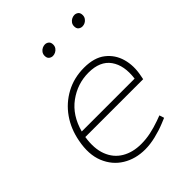

<svg xmlns="http://www.w3.org/2000/svg" viewBox="-203 -831 953 953"><g transform="rotate(-45 273.5 -354.5)"><path d="M259 6Q192 6 140.5 -25.5Q89 -57 65 -116Q41 -175 57 -257Q70 -327 107.5 -380.5Q145 -434 202.5 -465Q260 -496 331 -496Q402 -496 443.5 -463.5Q485 -431 499.5 -379.5Q514 -328 502 -269L498 -248H92Q81 -177 100 -127.5Q119 -78 162 -52.5Q205 -27 264 -27Q298 -27 331 -34Q364 -41 398 -53L428 -64L436 -39L407 -27Q373 -13 333.5 -3.5Q294 6 259 6ZM99 -280H470Q481 -363 445.5 -413Q410 -463 329 -463Q251 -463 187 -416Q123 -369 99 -280ZM263 -646Q252 -646 243 -653Q234 -660 234 -676Q234 -688 240.5 -697Q247 -706 256.5 -710.5Q266 -715 275 -715Q286 -715 295 -708Q304 -701 304 -685Q304 -673 297.5 -664Q291 -655 281.5 -650.5Q272 -646 263 -646ZM470 -646Q459 -646 450 -653Q441 -660 441 -676Q441 -688 447.5 -697Q454 -706 463.5 -710.5Q473 -715 482 -715Q493 -715 502 -708Q511 -701 511 -685Q511 -673 504.5 -664Q498 -655 489 -650.5Q480 -646 470 -646Z"/></g></svg>

Font: REM Thin
Style: Italic
Weight: 250
Italic angle: -11°
Designer: Octavio Pardo
Foundry: Ashler Design
Version: Version 1.005;gftools[0.9.28]